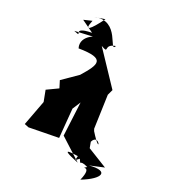

<svg xmlns="http://www.w3.org/2000/svg" viewBox="-208 -914 1015 1120"><g transform="rotate(30 299.5 -354.0)"><path d="M58 -728 141 -688C3 -662 126 -628 45 -646L224 -687C185 -702 81 -643 118 -570C289 -598 267 -546 203 -441L116 -355L138 -312L72 -265L98 -197L67 -31L95 -25L281 -61L263 -248L340 -431L285 -322L297 -86L447 10C274 -26 427 -22 441 -24C479 29 436 -17 508 4C465 42 539 -30 510 88C621 21 634 -41 512 -9L599 -45L433 -111L427 4C539 -105 408 -66 476 -70L452 -134C475 -212 550 -72 438 -197L431 -210L401 -421L411 -458L228 -650C296 -626 225 -664 300 -691C281 -630 251 -836 105 -774L169 -796C123 -702 90 -665 108 -750Z"/></g></svg>

Font: Asimov Silicon
Style: Regular
Weight: 400
Designer: Google
Version: Version 2.000980; 2014